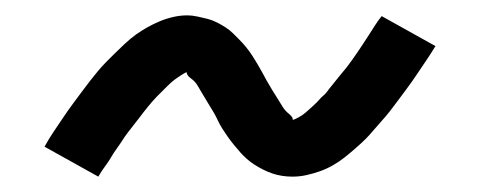

<svg xmlns="http://www.w3.org/2000/svg" viewBox="-20 -421 640 250"><path d="M361 -191Q354 -191 347.5 -192Q341 -193 335 -195Q329 -197 323 -200Q317 -203 311.5 -206.5Q306 -210 301.5 -214Q297 -218 293 -222.5Q289 -227 284.5 -232.5Q280 -238 276.5 -243Q273 -248 269.5 -253.5Q266 -259 263.5 -264.5Q261 -270 258 -275Q255 -280 251 -286.5Q247 -293 243.5 -299Q240 -305 237 -310Q234 -315 228.5 -319Q223 -323 223 -327Q223 -327 223 -327Q223 -327 223 -327Q222 -327 216.5 -323.5Q211 -320 207 -317Q203 -314 197.5 -308.5Q192 -303 189.5 -300.5Q187 -298 184 -295Q181 -292 178.5 -289Q176 -286 173 -282.5Q170 -279 167 -275Q164 -271 160.5 -266.5Q157 -262 153.5 -257.5Q150 -253 146.5 -248.5Q143 -244 139.5 -238.5Q136 -233 132 -227.5Q128 -222 124.5 -216Q121 -210 116.5 -204Q112 -198 108 -191L38 -230Q44 -241 50.5 -250.5Q57 -260 63 -269Q69 -278 75 -286Q81 -294 86.5 -301.5Q92 -309 97.5 -316Q103 -323 108 -329Q113 -335 118.5 -340.5Q124 -346 129 -351Q134 -356 142 -363.5Q150 -371 157 -376Q164 -381 172 -385.5Q180 -390 188.5 -393.5Q197 -397 206 -399Q215 -401 224 -401Q230 -401 237 -399.5Q244 -398 250 -396.5Q256 -395 262 -392Q268 -389 273.5 -385.5Q279 -382 283.5 -377.5Q288 -373 292 -369Q296 -365 300.5 -359.5Q305 -354 308.5 -348.5Q312 -343 315 -338Q318 -333 321 -327.5Q324 -322 327 -316.5Q330 -311 334 -304.5Q338 -298 341.5 -292.5Q345 -287 348 -282Q351 -277 356.5 -272.5Q362 -268 361 -265Q361 -265 361 -265Q361 -265 361 -265Q363 -265 368.5 -268Q374 -271 378 -274.5Q382 -278 387.5 -283Q393 -288 395.5 -291Q398 -294 401 -296.5Q404 -299 406.5 -302.5Q409 -306 412 -309.5Q415 -313 418 -317Q421 -321 424.5 -325Q428 -329 431.5 -333.5Q435 -338 438.5 -343Q442 -348 445.5 -353Q449 -358 452.5 -363.5Q456 -369 460 -375Q464 -381 468 -387.5Q472 -394 477 -400L547 -361Q541 -351 534.5 -341.5Q528 -332 522 -323Q516 -314 510 -306Q504 -298 498.5 -290.5Q493 -283 487.5 -276Q482 -269 476.5 -263Q471 -257 466 -251Q461 -245 456 -240Q451 -235 443 -228Q435 -221 428 -215.5Q421 -210 413 -205.5Q405 -201 396.5 -198Q388 -195 379 -193Q370 -191 361 -191Z"/></svg>

Font: Iosevka Etoile Oblique
Style: Regular
Weight: 400
Italic angle: -9°
Designer: Belleve Invis
Foundry: Belleve Invis
Version: Version 15.5.2; ttfautohint (v1.8.4)